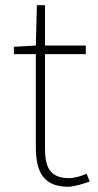

<svg xmlns="http://www.w3.org/2000/svg" viewBox="-20 -701 374 734"><path d="M241 13C259 13 292 4 323 -7L311 -37C292 -28 264 -20 244 -20C167 -20 152 -67 152 -135V-494H308V-527H152V-681H121L117 -527L33 -522V-494H117V-140C117 -48 143 13 241 13Z"/></svg>

Font: Noto Sans CJK HK Thin
Style: Regular
Weight: 100
Designer: Ryoko NISHIZUKA 西塚涼子 (kana, bopomofo & ideographs); Paul D. Hunt (Latin, Greek & Cyrillic); Sandoll Communications 산돌커뮤니
Foundry: Adobe
Version: Version 2.004;hotconv 1.0.118;makeotfexe 2.5.65603